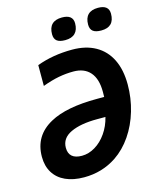

<svg xmlns="http://www.w3.org/2000/svg" viewBox="-134 -1012 915 1115"><g transform="rotate(-15 323.5 -455.0)"><path d="M24.9 -168.5Q24.9 -295.4 138.2 -356.9Q236.3 -411.1 421.9 -411.1H464.4L464.8 -442.4Q464.8 -519.5 429.9 -559.8Q395 -600.1 329.1 -600.1Q285.2 -600.1 241 -591.8Q196.8 -583.5 142.6 -563.5V-688.5Q238.8 -724.6 355.5 -724.6Q437 -724.6 495.4 -691.9Q553.7 -659.2 584.5 -596.7Q615.2 -534.2 615.2 -445.8Q615.2 -364.3 592.5 -287.4Q569.8 -210.4 527.6 -148.7Q485.4 -86.9 428.2 -48.3Q341.3 9.8 232.4 9.8Q167.5 9.8 120.8 -11.5Q74.2 -32.7 49.6 -72.8Q24.9 -112.8 24.9 -168.5ZM441.4 -296.9H390.6Q292 -296.9 232.4 -269Q172.9 -241.2 172.9 -183.1Q172.9 -148.9 192.9 -131.6Q212.9 -114.3 252 -114.3Q293 -114.3 331.8 -137.7Q370.6 -161.1 399.7 -202.9Q428.7 -244.6 441.4 -296.9ZM463.9 -397H463.4Q463.4 -396 463.6 -396Q463.9 -396 463.9 -397ZM266.1 -840.8Q266.1 -880.4 286.4 -900.4Q306.6 -920.4 346.2 -920.4Q412.1 -920.4 412.1 -868.2Q412.1 -829.1 391.8 -808.6Q371.6 -788.1 332 -788.1Q297.9 -788.1 282 -800.8Q266.1 -813.5 266.1 -840.8ZM482.9 -840.8Q482.9 -880.4 503.2 -900.4Q523.4 -920.4 563 -920.4Q627.9 -920.4 627.9 -868.2Q627.9 -788.1 548.8 -788.1Q514.6 -788.1 498.8 -800.8Q482.9 -813.5 482.9 -840.8Z"/></g></svg>

Font: Viking Open Sans
Style: Bold Italic
Weight: 700
Italic angle: -12°
Foundry: Ascender Corporation
Version: Version 2.000